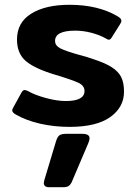

<svg xmlns="http://www.w3.org/2000/svg" viewBox="-20 -515 569 802"><path d="M47 -36Q31 -45 31 -54Q31 -59 36 -67L70 -129Q76 -139 83 -139Q88 -139 98 -134Q126 -118 172 -105.5Q218 -93 255 -93Q333 -93 333 -135Q333 -157 308 -169Q283 -181 210 -203Q126 -228 88.5 -259.5Q51 -291 51 -350Q51 -421 110.5 -458Q170 -495 270 -495Q390 -495 471 -447Q487 -438 487 -428Q487 -422 481 -413L447 -359Q441 -349 435 -349Q430 -349 421 -355Q396 -369 362 -378Q328 -387 294 -387Q210 -387 210 -344Q210 -324 233 -312.5Q256 -301 310 -286Q351 -275 367 -269Q419 -252 446.5 -234.5Q474 -217 486 -193.5Q498 -170 498 -132Q498 -67 440.5 -26Q383 15 271 15Q207 15 149 2Q91 -11 47 -36ZM163 249Q163 246 165 238L214 75Q220 56 228.5 50Q237 44 257 44H323Q354 44 354 62Q354 72 348 85L279 247Q274 257 266.5 262Q259 267 245 267H185Q163 267 163 249Z"/></svg>

Font: Mitr Medium
Style: Regular
Weight: 500
Designer: Thanarat Vachiruckul
Foundry: Cadson Demak
Version: Version 1.002